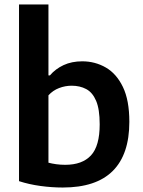

<svg xmlns="http://www.w3.org/2000/svg" viewBox="-20 -828 637 858"><path d="M260.5 10Q211.5 10 160.5 3Q109.5 -4 65 -18.5V-808H196.5V-491H203Q227.5 -520 264 -537Q300.5 -554 347.5 -554Q404.5 -554 452.5 -526.5Q500.5 -499 529.2 -439.5Q558 -380 558 -283.5Q558 -138 483.8 -64Q409.5 10 260.5 10ZM271.5 -91.5Q347.5 -91.5 386.5 -133.5Q425.5 -175.5 425.5 -272.5Q425.5 -340 409.5 -377.5Q393.5 -415 365.2 -430Q337 -445 300 -445Q271.5 -445 244 -434.5Q216.5 -424 196.5 -402V-101Q211.5 -97 231 -94.2Q250.5 -91.5 271.5 -91.5Z"/></svg>

Font: Encode Sans Condensed Thin SemiBold
Style: Regular
Weight: 600
Version: Version 3.002